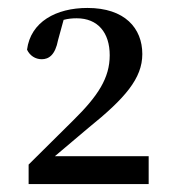

<svg xmlns="http://www.w3.org/2000/svg" viewBox="-20 -931 436 483"><path d="M52 -468H354V-538H118L202 -609C295 -684 338 -734 338 -795C338 -860 294 -911 200 -911C121 -911 57 -876 48 -806C55 -791 69 -782 85 -782C103 -782 119 -793 126 -830L140 -881C151 -884 162 -885 173 -885C226 -885 256 -849 256 -792C256 -735 227 -690 164 -628L52 -517Z"/></svg>

Font: Noto Serif CJK SC SemiBold
Style: Regular
Weight: 600
Designer: Ryoko NISHIZUKA 西塚涼子 (kana & ideographs); Frank Grießhammer (Latin, Greek & Cyrillic); Wenlong ZHANG 张文龙 (bopomofo); San
Foundry: Adobe
Version: Version 2.001;hotconv 1.1.0;makeotfexe 2.6.0